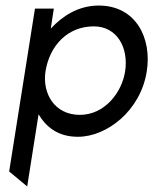

<svg xmlns="http://www.w3.org/2000/svg" viewBox="-20 -482 553 692"><path d="M13 136 78 190 119 -70C146 -25 188 11 261 11C365 11 487 -83 509 -225C528 -344 470 -462 336 -462C262 -462 205 -424 163 -379L174 -451H106ZM144 -225C159 -318 224 -387 318 -387C402 -387 444 -310 431 -225C419 -147 356 -68 268 -68C175 -68 132 -147 144 -225Z"/></svg>

Font: Charger Pro
Style: Obl
Weight: 400
Designer: Jasper
Foundry: Cannot Into Space Fonts
Version: Version 1.09